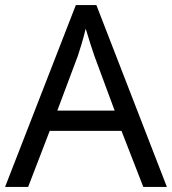

<svg xmlns="http://www.w3.org/2000/svg" viewBox="-20 -737 679 757"><path d="M545 0H638L360 -717H279L0 0H91L176 -221H459ZM352 -517 432 -301H206L287 -517C295 -540 308 -583 318 -624C325 -599 346 -533 352 -517Z"/></svg>

Font: Noto Sans Bengali
Style: Regular
Weight: 400
Designer: Jelle Bosma - Monotype Design Team
Foundry: Monotype Imaging Inc.
Version: Version 2.003